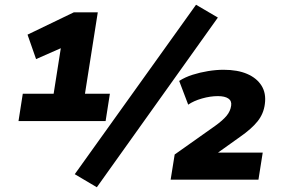

<svg xmlns="http://www.w3.org/2000/svg" viewBox="-20 -757 1187 809"><path d="M58 -247 76 -362H206L240 -578L298 -581L132 -508L96 -611L291 -705H392L338 -362H443L425 -247ZM388 32 295 -23 806 -737 898 -683ZM699 0 716 -106 887 -227Q919 -250 935 -269.5Q951 -289 954 -312Q957 -332 942 -342Q927 -352 898 -352Q866 -352 831 -342Q796 -332 773 -316L735 -416Q760 -432 791.5 -442Q823 -452 857 -457.5Q891 -463 922 -463Q981 -463 1021.5 -445.5Q1062 -428 1082 -396Q1102 -364 1096 -319Q1091 -278 1065.5 -246Q1040 -214 991 -180L886 -105L885 -114H1087L1069 0Z"/></svg>

Font: Nunito Sans 8pt Black
Style: Italic
Weight: 900
Italic angle: -9°
Version: Version 3.101;gftools[0.9.27]